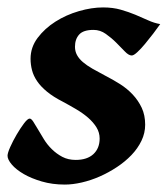

<svg xmlns="http://www.w3.org/2000/svg" viewBox="-32 -477 451 517"><path d="M399.4 -412.1Q391.6 -400.9 380.6 -386.5Q369.6 -372.1 358.6 -358.9Q347.7 -345.7 337.9 -336.7Q328.1 -327.6 322.8 -327.6Q314.5 -327.6 304.2 -338.4Q293.9 -349.1 281 -362.1Q268.1 -375 252.9 -385.7Q237.8 -396.5 219.7 -396.5Q192.4 -396.5 181.2 -384Q169.9 -371.6 169.9 -351.1Q169.9 -338.9 175.3 -328.9Q180.7 -318.8 191.2 -309.8Q201.7 -300.8 217 -292Q232.4 -283.2 252 -272.9Q272 -262.7 291.3 -250.5Q310.5 -238.3 325.4 -222.4Q340.3 -206.5 349.6 -186.8Q358.9 -167 358.9 -141.1Q358.9 -118.7 348.9 -97.9Q338.9 -77.1 321.8 -59.3Q304.7 -41.5 282.5 -26.9Q260.3 -12.2 236.3 -1.7Q212.4 8.8 188 14.4Q163.6 20 142.6 20Q108.9 20 80.6 11.7Q52.2 3.4 31.7 -8.5Q11.2 -20.5 -0.2 -33.9Q-11.7 -47.4 -11.7 -57.6Q-11.7 -64.9 -4.4 -81.3Q2.9 -97.7 12.9 -114.7Q22.9 -131.8 32.7 -144.8Q42.5 -157.7 47.9 -157.7Q52.2 -157.7 57.6 -149.4Q63 -141.1 70.1 -128.9Q77.1 -116.7 86.2 -102.1Q95.2 -87.4 107.7 -75.2Q120.1 -63 135.7 -54.7Q151.4 -46.4 171.9 -46.4Q202.6 -46.4 219.5 -62Q236.3 -77.6 236.3 -104Q236.3 -120.1 227.8 -134Q219.2 -147.9 205.1 -160.2Q190.9 -172.4 173.1 -182.9Q155.3 -193.4 137.2 -203.1Q111.3 -216.3 94.5 -230.2Q77.6 -244.1 67.9 -258.5Q58.1 -272.9 54.2 -288.1Q50.3 -303.2 50.3 -318.8Q50.3 -349.6 69.3 -375Q88.4 -400.4 117.2 -418.7Q146 -437 180.4 -447Q214.8 -457 245.6 -457Q272 -457 293.2 -450.9Q314.5 -444.8 332.5 -437.3Q350.6 -429.7 366.7 -422.4Q382.8 -415 399.4 -412.1Z"/></svg>

Font: Gentium Book Basic
Style: Bold Italic
Weight: 700
Italic angle: -8°
Designer: J. Victor Gaultney and Annie Olsen
Foundry: SIL International
Version: Version 1.102; 2013; Maintenance release